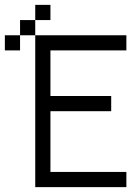

<svg xmlns="http://www.w3.org/2000/svg" viewBox="-20 -770 540 790"><path d="M500 0V-62.5H187.5Q187.5 -62.5 187.5 -312.5H437.5V-375H187.5V-562.5H500V-625H125Q125 -625 125 0ZM187.5 -687.5V-750H125V-687.5H62.5V-625H0V-562.5H62.5V-625H125V-687.5Z"/></svg>

Font: Unifont
Style: Regular
Weight: 500
Version: Version 15.1.04